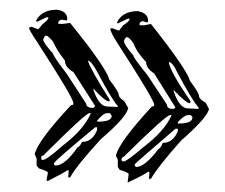

<svg xmlns="http://www.w3.org/2000/svg" viewBox="-20 -440 465 397"><path d="M97.7 -419.9Q119.1 -417 119.1 -400.4L118.2 -397.5L107.4 -399.4Q102.5 -398.4 100.6 -394.5V-390.6H110.4L125 -392.6Q199.2 -300.8 206.1 -275.4Q225.6 -250 225.6 -244.1Q225.6 -238.3 237.3 -230.5L245.1 -216.8Q242.2 -198.2 188.5 -152.3Q137.7 -96.7 125 -73.2H121.1V-74.2L122.1 -86.9L121.1 -87.9H119.1Q113.3 -83 78.1 -65.4L76.2 -67.4V-68.4L79.1 -83Q79.1 -85.9 60.5 -91.8L55.7 -97.7V-112.3L51.8 -121.1Q57.6 -148.4 127 -222.7Q131.8 -222.7 131.8 -225.6V-226.6Q131.8 -237.3 56.6 -353.5Q40 -377.9 40 -382.8L44.9 -384.8L57.6 -379.9H59.6L68.4 -390.6Q80.1 -398.4 80.1 -404.3H76.2L55.7 -394.5V-395.5L54.7 -397.5Q66.4 -419.9 97.7 -419.9ZM69.3 -358.4Q69.3 -351.6 89.8 -329.1Q89.8 -324.2 118.2 -287.1L158.2 -225.6Q158.2 -217.8 170.9 -216.8H172.9L176.8 -220.7L131.8 -291Q114.3 -300.8 114.3 -314.5Q97.7 -335.9 89.8 -353.5Q80.1 -366.2 75.2 -366.2Q72.3 -366.2 69.3 -358.4ZM162.1 -314.5V-313.5Q167 -296.9 207 -233.4L206.1 -230.5H205.1Q197.3 -230.5 172.9 -256.8V-254.9Q184.6 -219.7 202.1 -219.7L223.6 -218.8V-220.7Q210.9 -234.4 179.7 -293.9Q168 -314.5 162.1 -314.5ZM65.4 -115.2V-111.3L66.4 -109.4H69.3Q76.2 -109.4 109.4 -138.7Q153.3 -171.9 168 -206.1H165Q157.2 -206.1 69.3 -118.2Q65.4 -118.2 65.4 -115.2ZM180.7 -190.4V-188.5H182.6Q210.9 -188.5 210.9 -200.2V-201.2L207 -206.1H202.1Q193.4 -206.1 180.7 -190.4ZM91.8 -102.5V-99.6L94.7 -97.7Q114.3 -97.7 140.6 -135.7Q144.5 -135.7 149.4 -146.5Q170.9 -146.5 180.7 -170.9V-176.8H176.8Q91.8 -106.4 91.8 -102.5ZM264.6 -417Q286.1 -413.1 286.1 -397.5L285.2 -393.6H284.2L274.4 -396.5Q268.6 -393.6 268.6 -391.6V-387.7H278.3L292 -390.6Q366.2 -296.9 373 -272.5Q391.6 -248 391.6 -241.2Q391.6 -235.4 405.3 -227.5L412.1 -214.8Q409.2 -197.3 354.5 -149.4Q307.6 -96.7 292 -70.3H288.1V-72.3L289.1 -83L288.1 -85H286.1Q281.2 -80.1 244.1 -62.5V-64.5V-65.4L246.1 -80.1Q246.1 -83 227.5 -88.9L223.6 -94.7V-109.4L219.7 -118.2Q225.6 -145.5 293.9 -219.7Q298.8 -219.7 298.8 -223.6Q298.8 -233.4 223.6 -349.6Q208 -374 208 -380.9L211.9 -381.8L224.6 -377H226.6L234.4 -387.7Q248 -395.5 248 -401.4H244.1L223.6 -391.6L221.7 -393.6Q233.4 -417 264.6 -417ZM236.3 -355.5Q236.3 -347.7 255.9 -325.2Q255.9 -320.3 285.2 -284.2L325.2 -223.6Q325.2 -214.8 337.9 -214.8H338.9L342.8 -217.8L298.8 -288.1Q282.2 -298.8 282.2 -311.5Q262.7 -332 255.9 -350.6Q247.1 -363.3 242.2 -363.3Q239.3 -363.3 236.3 -355.5ZM329.1 -311.5V-310.5Q332 -292 374 -230.5L373 -226.6H372.1Q365.2 -226.6 338.9 -253.9V-252Q350.6 -215.8 369.1 -215.8L390.6 -214.8V-217.8Q377.9 -231.4 346.7 -290Q336.9 -311.5 329.1 -311.5ZM231.4 -111.3V-108.4L233.4 -106.4H236.3Q242.2 -106.4 276.4 -135.7Q320.3 -168.9 335 -202.1H332Q323.2 -202.1 236.3 -116.2Q231.4 -114.3 231.4 -111.3ZM347.7 -187.5V-184.6H349.6Q377.9 -184.6 377.9 -197.3V-198.2L374 -202.1H369.1Q361.3 -202.1 347.7 -187.5ZM258.8 -100.6V-96.7L261.7 -94.7Q279.3 -94.7 307.6 -131.8Q312.5 -133.8 316.4 -144.5Q337.9 -144.5 347.7 -168.9V-173.8H342.8Q258.8 -101.6 258.8 -100.6Z"/></svg>

Font: Love Ya Like A Sister
Style: Regular
Weight: 400
Designer: Kimberly Geswein
Foundry: Kimberly Geswein
Version: Version 1.002 2007